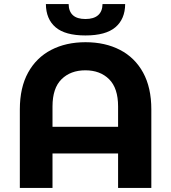

<svg xmlns="http://www.w3.org/2000/svg" viewBox="-20 -918 836 938"><path d="M76.9 0V-383.3Q76.9 -490.2 117.3 -563.4Q157.7 -636.6 230.1 -674.2Q302.4 -711.8 397.8 -711.8Q493.8 -711.8 566.3 -674.2Q638.9 -636.6 679.1 -563.4Q719.3 -490.2 719.3 -383.3V0H556.9V-397.8Q556.9 -487.5 513 -531Q469.2 -574.5 397 -574.5Q324.9 -574.5 280.7 -531Q236.5 -487.5 236.5 -397.8V0ZM179.1 -168.2V-298.5H614.9V-168.2ZM397.4 -744.8Q298.3 -744.8 251.5 -784.8Q204.8 -824.8 204.2 -898.1H315.3Q315.9 -862.1 336.3 -843.6Q356.8 -825.1 397.4 -825.1Q437.8 -825.1 459.1 -843.6Q480.3 -862.1 480.9 -898.1H591.5Q590.9 -824.8 543.7 -784.8Q496.5 -744.8 397.4 -744.8Z"/></svg>

Font: Montserrat Alternates Thin
Style: Regular
Weight: 100
Designer: Julieta Ulanovsky
Foundry: Julieta Ulanovsky
Version: Version 9.000